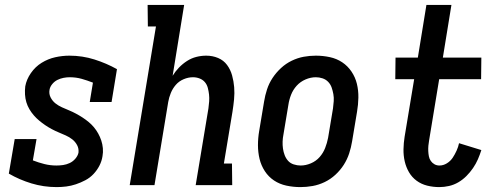

<svg xmlns="http://www.w3.org/2000/svg" viewBox="-20 -755 2040 783"><path d="M211 8Q158 8 108.5 -7Q59 -22 16 -47L40 -188H129L114 -101Q137 -92 161 -86Q185 -80 210 -80Q224 -80 237.5 -82Q251 -84 264 -90Q277 -96 287 -107.5Q297 -119 300 -132Q302 -149 294.5 -163Q287 -177 275 -186.5Q263 -196 248.5 -202.5Q234 -209 219.5 -215Q205 -221 191 -228.5Q177 -236 164.5 -244.5Q152 -253 140 -263Q128 -273 118 -284.5Q108 -296 100 -309.5Q92 -323 87.5 -338Q83 -353 82 -369.5Q81 -386 83 -403Q88 -431 106 -457Q124 -483 150 -499Q176 -515 205 -521.5Q234 -528 263 -528Q316 -528 365 -512.5Q414 -497 457 -473L435 -339H346L359 -418Q336 -427 313 -433.5Q290 -440 264 -440Q252 -440 239 -437.5Q226 -435 214 -429Q202 -423 193 -412Q184 -401 182 -389Q179 -372 186.5 -357.5Q194 -343 206 -333.5Q218 -324 232.5 -317.5Q247 -311 261.5 -305Q276 -299 290 -291.5Q304 -284 317 -275.5Q330 -267 342 -257Q354 -247 363.5 -235.5Q373 -224 380.5 -210.5Q388 -197 393 -182Q398 -167 399.5 -150.5Q401 -134 398 -118Q395 -98 385.5 -79.5Q376 -61 361.5 -45.5Q347 -30 328 -20Q309 -10 289.5 -3.5Q270 3 250.5 5.5Q231 8 211 8Z M509 0 616 -647H583L582 -735H731L684 -446Q695 -464 710 -479.5Q725 -495 743 -506.5Q761 -518 781 -523Q801 -528 821 -528Q847 -528 869.5 -518.5Q892 -509 906 -490Q920 -471 926.5 -447.5Q933 -424 935 -399.5Q937 -375 934.5 -349.5Q932 -324 928 -299L893 -88H926L927 0H778L830 -313Q832 -327 833 -341.5Q834 -356 832.5 -369.5Q831 -383 827.5 -396.5Q824 -410 815.5 -420Q807 -430 794 -435Q781 -440 767 -440Q748 -440 729 -432Q710 -424 697 -409Q684 -394 676.5 -375.5Q669 -357 666 -339L610 0Z M1205 8Q1176 8 1148 2Q1120 -4 1097.5 -19Q1075 -34 1060 -57Q1045 -80 1038.5 -107Q1032 -134 1032 -163Q1032 -192 1037 -221L1057 -341Q1061 -366 1069 -390.5Q1077 -415 1091.5 -437Q1106 -459 1126 -477.5Q1146 -496 1170 -507.5Q1194 -519 1218.5 -523.5Q1243 -528 1268 -528Q1297 -528 1325 -522Q1353 -516 1375.5 -501Q1398 -486 1413.5 -463Q1429 -440 1435.5 -413Q1442 -386 1441.5 -357Q1441 -328 1436 -299L1416 -179Q1412 -154 1404 -129.5Q1396 -105 1382 -83Q1368 -61 1348 -42.5Q1328 -24 1304 -12.5Q1280 -1 1255 3.5Q1230 8 1205 8ZM1206 -80Q1227 -80 1248 -89Q1269 -98 1283.5 -114.5Q1298 -131 1306 -151.5Q1314 -172 1318 -193L1338 -313Q1340 -328 1341 -342.5Q1342 -357 1339.5 -371Q1337 -385 1332.5 -398Q1328 -411 1318.5 -421Q1309 -431 1295.5 -435.5Q1282 -440 1268 -440Q1247 -440 1226 -431Q1205 -422 1190 -405.5Q1175 -389 1167 -368.5Q1159 -348 1156 -327L1136 -207Q1133 -192 1132.5 -177.5Q1132 -163 1134 -149Q1136 -135 1141 -122Q1146 -109 1155 -99Q1164 -89 1178 -84.5Q1192 -80 1206 -80Z M1772 8Q1746 8 1722 2Q1698 -4 1679 -18Q1660 -32 1648 -52.5Q1636 -73 1630.5 -97Q1625 -121 1625.5 -146.5Q1626 -172 1630 -197L1669 -432H1592L1593 -520H1684L1719 -735H1821L1786 -520H1943L1942 -432H1771L1730 -183Q1728 -172 1727 -161Q1726 -150 1726.5 -139Q1727 -128 1729 -117.5Q1731 -107 1737 -98.5Q1743 -90 1752 -85Q1761 -80 1772 -80Q1788 -80 1802.5 -89Q1817 -98 1826 -111.5Q1835 -125 1842 -140.5Q1849 -156 1852 -171L1943 -143Q1937 -124 1929 -105.5Q1921 -87 1909 -69.5Q1897 -52 1882 -37Q1867 -22 1849 -11.5Q1831 -1 1811 3.5Q1791 8 1772 8Z"/></svg>

Font: Iosevka Curly Slab Semibold
Style: Italic
Weight: 600
Italic angle: -9°
Monospace: yes
Designer: Belleve Invis
Foundry: Belleve Invis
Version: Version 22.1.2; ttfautohint (v1.8.4)